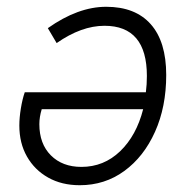

<svg xmlns="http://www.w3.org/2000/svg" viewBox="-20 -538 569 566"><path d="M37 -168Q37 -191 41.5 -218.5Q46 -246 53 -266H410Q413 -289 413 -314Q413 -462 288 -462Q220 -462 147 -411L121 -455Q210 -518 293 -518Q379 -518 424.5 -466.5Q470 -415 470 -317Q470 -223 437 -149.5Q404 -76 346.5 -34Q289 8 215 8Q162 8 122 -14.5Q82 -37 59.5 -76.5Q37 -116 37 -168ZM96 -172Q96 -114 130 -80Q164 -46 220 -46Q286 -46 334 -92Q382 -138 402 -216H103Q96 -193 96 -172Z"/></svg>

Font: Radio Canada Light
Style: Italic
Weight: 300
Italic angle: -12°
Designer: Charles Daoud, Etienne Aubert Bonn, Alexandre Saumier Demers, Jacques Le Bailly
Foundry: Radio-Canada
Version: Version 2.104; ttfautohint (v1.8.4.7-5d5b);gftools[0.9.28.de